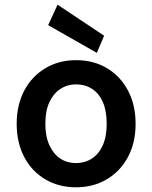

<svg xmlns="http://www.w3.org/2000/svg" viewBox="-20 -785 648 817"><path d="M303 12Q230 12 172.5 -22Q115 -56 83 -117Q51 -178 51 -258Q51 -339 83.5 -400Q116 -461 173.5 -495Q231 -529 304 -529Q378 -529 435 -495Q492 -461 524.5 -400Q557 -339 557 -258Q557 -178 524.5 -117Q492 -56 434.5 -22Q377 12 303 12ZM303 -91Q341 -91 370.5 -110Q400 -129 417 -166Q434 -203 434 -258Q434 -314 417.5 -351Q401 -388 371.5 -407Q342 -426 304 -426Q267 -426 237.5 -407Q208 -388 190.5 -351Q173 -314 173 -258Q173 -204 190.5 -166.5Q208 -129 237 -110Q266 -91 303 -91ZM392 -560 185 -678 225 -765 423 -633Z"/></svg>

Font: DM Sans 11pt SemiBold
Style: Regular
Weight: 600
Version: Version 4.004;gftools[0.9.30]